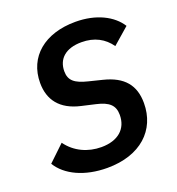

<svg xmlns="http://www.w3.org/2000/svg" viewBox="-131 -816 862 935"><g transform="rotate(-20 300.0 -349.0)"><path d="M267.4 12.1C439.6 12.1 541.9 -84.5 541.9 -224.1C541.9 -315.7 496.8 -373.2 392 -398.8L323.5 -415.8C257.8 -431.8 230.1 -453.5 230.1 -501.4C230.1 -565.7 274.5 -606.5 356.9 -606.5C423.3 -606.5 472.7 -579.5 505.7 -532.3L590.6 -606.2C551.5 -668 469.8 -709.9 362.9 -709.9C202.8 -709.9 100.1 -623.6 100.1 -488.6C100.1 -401.3 145.6 -338.4 249.6 -315L320.7 -298.7C384.9 -284.1 411.6 -259.9 411.6 -210.2C411.6 -138.1 361.5 -93 274.5 -93C205.3 -93 140.6 -121.8 99.1 -179.3L16.3 -100.5C57.9 -31.6 150.2 12.1 267.4 12.1Z"/></g></svg>

Font: Margiela Mono Italic SmBold It
Style: Regular
Weight: 600
Designer: Mike Abbink, Paul van der Laan, Pieter van Rosmalen
Foundry: Bold Monday
Version: Version 2.003 2021